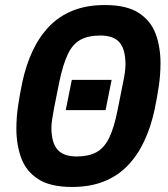

<svg xmlns="http://www.w3.org/2000/svg" viewBox="-20 -730 667 762"><path d="M266 12Q179 12 131 -19.5Q83 -51 64 -103.5Q45 -156 45 -219Q45 -265 52 -311.5Q59 -358 68 -401Q83 -472 110 -529Q137 -586 176.5 -626.5Q216 -667 270.5 -688.5Q325 -710 396 -710Q483 -710 531 -678.5Q579 -647 598 -595Q617 -543 617 -479Q617 -433 610 -386.5Q603 -340 594 -297Q579 -226 552 -169Q525 -112 485.5 -71.5Q446 -31 391.5 -9.5Q337 12 266 12ZM284 -109Q331 -109 362 -125.5Q393 -142 413 -182.5Q433 -223 447 -295L468 -400Q473 -423 475.5 -442Q478 -461 478 -474Q478 -534 454.5 -561.5Q431 -589 378 -589Q331 -589 300 -572.5Q269 -556 249.5 -515.5Q230 -475 215 -403L194 -298Q190 -276 187 -256.5Q184 -237 184 -224Q184 -164 208 -136.5Q232 -109 284 -109ZM399 -293H241L265 -413H423Z"/></svg>

Font: IBM Plex Sans Condensed
Style: Bold Italic
Weight: 700
Width: 3
Italic angle: -11.31°
Designer: Mike Abbink, Paul van der Laan, Pieter van Rosmalen
Foundry: Bold Monday
Version: Version 3.201